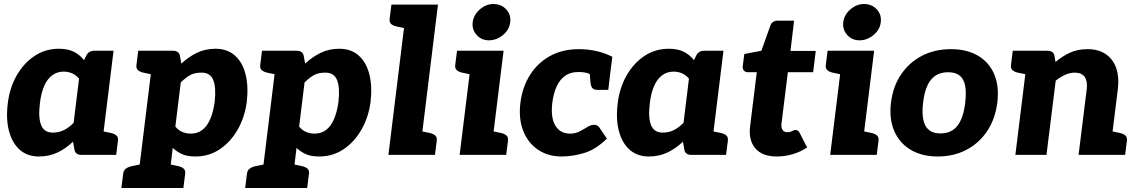

<svg xmlns="http://www.w3.org/2000/svg" viewBox="-20 -772 5680 957"><path d="M174 8Q116 8 78 -26Q40 -60 24.5 -120Q9 -180 19 -258Q28 -334 63 -395.5Q98 -457 152 -493Q206 -529 274 -529Q318 -529 348 -514Q378 -499 399 -472L409 -493Q421 -519 450 -519H546L482 0H386Q356 0 351 -26L344 -66Q309 -32 267 -12Q225 8 174 8ZM243 -111Q274 -111 299.5 -124Q325 -137 347 -160L374 -380Q358 -399 338.5 -407Q319 -415 297 -415Q265 -415 240.5 -397Q216 -379 200.5 -344Q185 -309 179 -258Q170 -186 185 -148.5Q200 -111 243 -111ZM462 0 491 -118 534 -109Q551 -105 560.5 -96.5Q570 -88 568 -71L559 0Z M662 165 746 -519H842Q872 -519 877 -493L884 -455Q919 -488 961 -508.5Q1003 -529 1054 -529Q1113 -529 1151 -495Q1189 -461 1204 -401.5Q1219 -342 1210 -264Q1200 -188 1165 -126.5Q1130 -65 1076 -28.5Q1022 8 954 8Q914 8 888 -3.5Q862 -15 841 -35L817 165ZM931 -106Q964 -106 988 -124Q1012 -142 1027.5 -177.5Q1043 -213 1050 -264Q1058 -336 1043 -373Q1028 -410 985 -410Q951 -410 928.5 -398Q906 -386 881 -361L854 -141Q870 -122 889.5 -114Q909 -106 931 -106ZM766 -519 737 -401 694 -410Q677 -414 667.5 -422.5Q658 -431 660 -448L669 -519ZM585 165 594 94Q596 77 607.5 68.5Q619 60 637 56L682 47V165ZM797 165 825 47 868 56Q886 60 895.5 68.5Q905 77 903 94L894 165Z M1279 165 1363 -519H1459Q1489 -519 1494 -493L1501 -455Q1536 -488 1578 -508.5Q1620 -529 1671 -529Q1730 -529 1768 -495Q1806 -461 1821 -401.5Q1836 -342 1827 -264Q1817 -188 1782 -126.5Q1747 -65 1693 -28.5Q1639 8 1571 8Q1531 8 1505 -3.5Q1479 -15 1458 -35L1434 165ZM1548 -106Q1581 -106 1605 -124Q1629 -142 1644.5 -177.5Q1660 -213 1667 -264Q1675 -336 1660 -373Q1645 -410 1602 -410Q1568 -410 1545.5 -398Q1523 -386 1498 -361L1471 -141Q1487 -122 1506.5 -114Q1526 -106 1548 -106ZM1383 -519 1354 -401 1311 -410Q1294 -414 1284.5 -422.5Q1275 -431 1277 -448L1286 -519ZM1202 165 1211 94Q1213 77 1224.5 68.5Q1236 60 1254 56L1299 47V165ZM1414 165 1442 47 1485 56Q1503 60 1512.5 68.5Q1522 77 1520 94L1511 165Z M1916 0 2008 -749H2163L2071 0ZM2051 0 2080 -118 2123 -109Q2140 -105 2149.5 -96.5Q2159 -88 2157 -71L2148 0ZM2028 -749 2000 -631 1957 -640Q1939 -644 1929.5 -652.5Q1920 -661 1922 -678L1931 -749Z M2271 0 2335 -519H2490L2426 0ZM2406 0 2435 -118 2478 -109Q2495 -105 2504.5 -96.5Q2514 -88 2512 -71L2503 0ZM2355 -519 2326 -401 2283 -410Q2266 -414 2256.5 -422.5Q2247 -431 2249 -448L2258 -519ZM2417 -571Q2380 -571 2356 -597.5Q2332 -624 2336 -661Q2341 -699 2372 -725.5Q2403 -752 2439 -752Q2478 -752 2503 -725.5Q2528 -699 2523 -661Q2519 -624 2487 -597.5Q2455 -571 2417 -571Z M2779 8Q2712 8 2662 -25.5Q2612 -59 2588 -119.5Q2564 -180 2574 -261Q2584 -338 2621.5 -398Q2659 -458 2721 -492.5Q2783 -527 2866 -527Q2909 -527 2950.5 -518Q2992 -509 3032 -489L3021 -402L2946 -385Q2928 -401 2910 -407Q2892 -413 2862 -413Q2823 -413 2796.5 -394Q2770 -375 2754.5 -341Q2739 -307 2733 -261Q2724 -186 2748 -146Q2772 -106 2822 -106Q2848 -106 2869 -117Q2890 -128 2907.5 -139Q2925 -150 2941 -150Q2958 -150 2967 -137L3005 -81Q2950 -27 2892 -9.5Q2834 8 2779 8ZM2917 -431 3021 -402 3012 -324H2956Q2939 -324 2931.5 -334.5Q2924 -345 2923 -363Z M3214 8Q3156 8 3118 -26Q3080 -60 3064.5 -120Q3049 -180 3059 -258Q3068 -334 3103 -395.5Q3138 -457 3192 -493Q3246 -529 3314 -529Q3358 -529 3388 -514Q3418 -499 3439 -472L3449 -493Q3461 -519 3490 -519H3586L3522 0H3426Q3396 0 3391 -26L3384 -66Q3349 -32 3307 -12Q3265 8 3214 8ZM3283 -111Q3314 -111 3339.5 -124Q3365 -137 3387 -160L3414 -380Q3398 -399 3378.5 -407Q3359 -415 3337 -415Q3305 -415 3280.5 -397Q3256 -379 3240.5 -344Q3225 -309 3219 -258Q3210 -186 3225 -148.5Q3240 -111 3283 -111ZM3502 0 3531 -118 3574 -109Q3591 -105 3600.5 -96.5Q3610 -88 3608 -71L3599 0Z M3852 8Q3779 8 3744.5 -33Q3710 -74 3719 -144L3752 -412H3708Q3696 -412 3688.5 -419.5Q3681 -427 3682 -442L3690 -503L3775 -519L3820 -645Q3829 -669 3857 -669H3938L3920 -518H4046L4033 -412H3907L3875 -154Q3873 -136 3880.5 -124.5Q3888 -113 3904 -113Q3915 -113 3922 -116Q3929 -119 3934 -121.5Q3939 -124 3946 -124Q3958 -124 3965 -111L4003 -37Q3970 -15 3931 -3.5Q3892 8 3852 8Z M4118 0 4182 -519H4337L4273 0ZM4253 0 4282 -118 4325 -109Q4342 -105 4351.5 -96.5Q4361 -88 4359 -71L4350 0ZM4202 -519 4173 -401 4130 -410Q4113 -414 4103.5 -422.5Q4094 -431 4096 -448L4105 -519ZM4264 -571Q4227 -571 4203 -597.5Q4179 -624 4183 -661Q4188 -699 4219 -725.5Q4250 -752 4286 -752Q4325 -752 4350 -725.5Q4375 -699 4370 -661Q4366 -624 4334 -597.5Q4302 -571 4264 -571Z M4720 -527Q4799 -527 4854.5 -494.5Q4910 -462 4935.5 -402Q4961 -342 4951 -261Q4941 -180 4901 -119.5Q4861 -59 4797.5 -25.5Q4734 8 4654 8Q4575 8 4519 -25.5Q4463 -59 4437 -119.5Q4411 -180 4421 -261Q4431 -342 4472 -402Q4513 -462 4576.5 -494.5Q4640 -527 4720 -527ZM4668 -107Q4722 -107 4752 -145Q4782 -183 4791 -260Q4797 -312 4790.5 -345.5Q4784 -379 4763 -395.5Q4742 -412 4706 -412Q4669 -412 4643.5 -395.5Q4618 -379 4602.5 -345.5Q4587 -312 4581 -260Q4572 -183 4593 -145Q4614 -107 4668 -107Z M5041 0 5105 -519H5201Q5231 -519 5236 -493L5241 -463Q5275 -492 5313.5 -509.5Q5352 -527 5400 -527Q5456 -527 5492.5 -501.5Q5529 -476 5544 -431.5Q5559 -387 5552 -330L5511 0H5356L5397 -330Q5401 -368 5386 -389Q5371 -410 5337 -410Q5313 -410 5289 -399Q5265 -388 5242 -370L5196 0ZM5491 0 5520 -118 5563 -109Q5580 -105 5589.5 -96.5Q5599 -88 5597 -71L5588 0ZM5125 -519 5096 -401 5053 -410Q5036 -414 5026.5 -422.5Q5017 -431 5019 -448L5028 -519Z"/></svg>

Font: Aleo Black
Style: Italic
Weight: 900
Italic angle: -7°
Designer: Alessio Laiso
Foundry: Alessio Laiso
Version: Version 2.001;gftools[0.9.29]